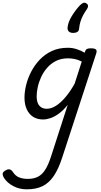

<svg xmlns="http://www.w3.org/2000/svg" viewBox="-140 -876 758 1435"><path d="M60 539Q4 539 -41.5 514.5Q-87 490 -109 455Q-121 437 -120 422.5Q-119 408 -97 397Q-81 387 -68 390Q-55 393 -44 409Q-24 440 4.5 450.5Q33 461 67 461Q113 461 144.5 444.5Q176 428 199 391Q222 354 242 292L366 -92Q333 -51 300 -27Q267 -3 237 7Q207 17 182 17Q139 17 108 -2.5Q77 -22 60 -59Q43 -96 43 -146Q43 -190 55.5 -241Q68 -292 93.5 -341Q119 -390 157.5 -430.5Q196 -471 248 -495Q300 -519 367 -519Q400 -519 432 -509Q464 -499 493 -482L494 -485Q499 -504 509 -509.5Q519 -515 538 -515Q569 -515 577.5 -505.5Q586 -496 579 -476L327 295Q298 386 262 439Q226 492 177.5 515.5Q129 539 60 539ZM210 -63Q243 -63 278.5 -85.5Q314 -108 349.5 -150Q385 -192 418 -251L471 -416Q443 -430 418 -435Q393 -440 368 -440Q318 -440 279.5 -421Q241 -402 213 -370Q185 -338 167.5 -300Q150 -262 142 -224.5Q134 -187 134 -157Q134 -126 142.5 -105.5Q151 -85 168 -74Q185 -63 210 -63ZM505 -851Q517 -844 518 -833Q519 -822 511 -810Q493 -784 481 -761.5Q469 -739 461.5 -715Q454 -691 451 -661Q450 -645 438 -637.5Q426 -630 407 -630Q385 -630 374 -641Q363 -652 365 -671Q369 -710 395.5 -754Q422 -798 456 -835Q470 -849 481.5 -854Q493 -859 505 -851Z"/></svg>

Font: Playwrite CO
Style: Regular
Weight: 400
Designer: Veronika Burian, José Scaglione
Foundry: TypeTogether
Version: Version 1.000